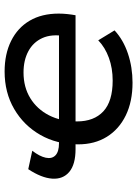

<svg xmlns="http://www.w3.org/2000/svg" viewBox="96 -670 581 812"><g transform="rotate(-90 386.0 -264.5)"><path d="M227 -235H161Q96 -235 64.5 -261.5Q33 -288 36 -333.5Q39 -379 76 -435L154 -418Q130 -387 124.5 -361Q119 -335 134.5 -320Q150 -305 186 -305H239ZM442 6Q362 6 303.5 -22.5Q245 -51 213 -102.5Q181 -154 181 -224Q181 -314 221 -384Q261 -454 330.5 -494.5Q400 -535 489 -535Q563 -535 618.5 -507.5Q674 -480 704 -429Q734 -378 734 -306Q734 -288 732 -269.5Q730 -251 727 -235H254L265 -305H680L639 -281Q648 -337 630.5 -375.5Q613 -414 575 -434.5Q537 -455 485 -455Q423 -455 376.5 -426.5Q330 -398 304 -347.5Q278 -297 278 -229Q278 -157 320.5 -117.5Q363 -78 451 -78Q503 -78 547 -94Q591 -110 621 -139L663 -70Q623 -33 565 -13.5Q507 6 442 6Z"/></g></svg>

Font: MOST Montserrat Medium
Style: Italic
Weight: 500
Italic angle: -11.3°
Designer: Julieta Ulanovsky
Foundry: Julieta Ulanovsky
Version: Version 8.000;March 11, 2024;FontCreator 15.0.0.2926 64-bit